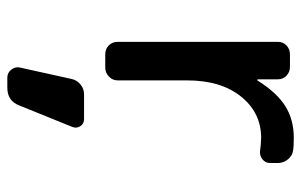

<svg xmlns="http://www.w3.org/2000/svg" viewBox="-173 -397 846 540"><g transform="rotate(90 250.0 -127.0)"><path d="M245.1 59.6H315.4Q328.1 59.6 335 70.3Q341.8 81.1 336.9 92.8L276.4 242.2Q263.7 275.4 226.6 275.4H198.2Q184.6 275.4 175.8 264.2Q167 252.9 169.9 240.2L202.1 94.7Q205.1 80.1 217.3 69.8Q229.5 59.6 245.1 59.6ZM132.8 0Q118.2 0 107.9 -9.8Q97.7 -19.5 97.7 -35.2V-485.4Q97.7 -500 107.9 -509.8Q118.2 -519.5 132.8 -519.5H168Q182.6 -519.5 192.9 -509.8Q203.1 -500 203.1 -485.4V-428.7Q203.1 -427.7 204.1 -427.7H206.1Q240.2 -482.4 278.3 -506.3Q316.4 -530.3 368.2 -530.3Q392.6 -530.3 403.3 -528.3Q418 -526.4 428.2 -513.7Q438.5 -501 438.5 -485.4V-462.9Q438.5 -450.2 427.7 -441.9Q417 -433.6 403.3 -435.5Q391.6 -437.5 368.2 -438.5Q296.9 -438.5 251.5 -381.8Q206.1 -325.2 206.1 -230.5V-35.2Q206.1 -20.5 195.3 -10.3Q184.6 0 169.9 0Z"/></g></svg>

Font: Rounded-L Mgen+ 1m medium
Style: Regular
Weight: 500
Designer: [Source Han Sans]
Ryoko NISHIZUKA  (kana & ideographs); Paul D. Hunt (Latin, Greek & Cyrillic); Wenlong ZHANG  (bopomofo
Version: Version 1.059.20150602